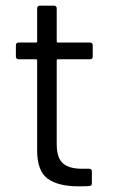

<svg xmlns="http://www.w3.org/2000/svg" viewBox="-20 -656 404 677"><path d="M307 -457Q307 -447 297 -447H184Q180 -447 180 -443V-148Q180 -100 201.5 -80.5Q223 -61 269 -61H294Q304 -61 304 -51V-10Q304 0 294 0Q282 1 257 1Q185 1 148 -26Q111 -53 111 -126V-443Q111 -447 107 -447H46Q36 -447 36 -457V-496Q36 -506 46 -506H107Q111 -506 111 -510V-626Q111 -636 121 -636H170Q180 -636 180 -626V-510Q180 -506 184 -506H297Q307 -506 307 -496Z"/></svg>

Font: LinhAnh
Style: Regular
Weight: 400
Designer: Jeremy Tribby
Foundry: Tribby Type
Version: Version 1.408